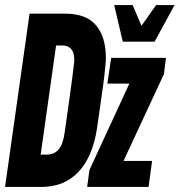

<svg xmlns="http://www.w3.org/2000/svg" viewBox="-43 -740 711 760"><path d="M302 0 311 -67 469 -409H382L397 -511H614L606 -447L446 -103H559L545 0ZM443 -575 409 -720H482L517 -638L575 -720H648L569 -575ZM-23 0 74 -686H214Q299 -686 337.5 -639.5Q376 -593 376 -512Q376 -499 374.5 -483Q373 -467 370 -440Q367 -413 360 -365Q353 -317 342 -239Q332 -166 304.5 -112.5Q277 -59 231 -29.5Q185 0 117 0ZM118 -128H142Q172 -128 189.5 -149Q207 -170 213 -216Q224 -296 231.5 -347Q239 -398 242.5 -428Q246 -458 248 -472.5Q250 -487 250.5 -493Q251 -499 251 -503Q251 -560 203 -560H179Z"/></svg>

Font: Chivo Mono Medium
Style: Bold Italic
Weight: 700
Italic angle: -8.05°
Monospace: yes
Version: Version 1.008